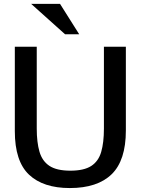

<svg xmlns="http://www.w3.org/2000/svg" viewBox="-20 -955 723 987"><path d="M338.9 11.7Q202.1 11.7 129.2 -57.1Q56.2 -126 56.2 -280.8V-714.8H168.9V-293.9Q168.9 -223.6 182.9 -175.3Q196.8 -127 234.1 -102.3Q271.5 -77.6 341.8 -77.6Q411.6 -77.6 449 -101.8Q486.3 -126 500.2 -174.1Q514.2 -222.2 514.2 -293.9V-714.8H627V-284.2Q627 -130.4 554 -59.3Q481 11.7 338.9 11.7ZM314.5 -778.8 140.1 -935.1H288.6L387.2 -778.8Z"/></svg>

Font: Pontano Sans
Style: Bold
Weight: 700
Designer: Vernon Adams
Foundry: Vernon Adams
Version: Version 2.001